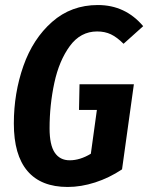

<svg xmlns="http://www.w3.org/2000/svg" viewBox="-20 -728 589 763"><path d="M549 -624 471 -554Q445 -580 421 -591.5Q397 -603 366 -603Q300 -603 257.5 -545Q215 -487 196 -399Q177 -311 177 -218Q177 -152 197.5 -121.5Q218 -91 257 -91Q298 -91 341 -117L365 -291H294L296 -393H512L465 -55Q414 -21 358 -3Q302 15 249 15Q143 15 89 -48.5Q35 -112 35 -237Q35 -358 73 -466Q111 -574 187 -641Q263 -708 369 -708Q478 -708 549 -624Z"/></svg>

Font: Fira Sans Extra Condensed SemiBold
Style: Italic
Weight: 600
Width: 3
Italic angle: -8°
Designer: Carrois Corporate & Edenspiekermann AG
Foundry: Carrois Corporate GbR & Edenspiekermann AG
Version: Version 4.203